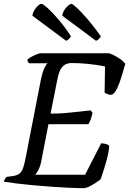

<svg xmlns="http://www.w3.org/2000/svg" viewBox="-30 -982 674 1002"><path d="M407 0Q376 0 332 -2Q288 -4 238.5 -7.5Q189 -11 140.5 -15.5Q92 -20 52.5 -25Q13 -30 -10 -34Q-8 -42 -3.5 -49Q1 -56 5 -59L35 -63Q59 -66 71.5 -76Q84 -86 91 -106.5Q98 -127 105 -164L184 -570Q192 -607 202 -627.5Q212 -648 219 -652H121Q119 -654 116 -659Q113 -664 113 -671Q120 -678 134 -685.5Q148 -693 161.5 -698.5Q175 -704 180 -704H540Q563 -696 587 -681Q611 -666 624 -649Q614 -613 603.5 -579.5Q593 -546 582 -522.5Q571 -499 559 -491Q549 -484 534.5 -489.5Q520 -495 516 -498L518 -635Q501 -639 473.5 -643Q446 -647 413 -650Q380 -653 344 -653Q319 -653 304 -641Q289 -629 281.5 -610.5Q274 -592 270 -571L234 -389Q275 -389 311 -392Q347 -395 380 -399Q413 -403 443 -406L453 -393Q448 -371 442 -355.5Q436 -340 431 -334H223L185 -139Q180 -113 170.5 -95.5Q161 -78 154 -70H414L498 -234Q514 -234 527.5 -229Q541 -224 540 -217Q538 -191 529.5 -158Q521 -125 511.5 -95Q502 -65 495 -46Q485 -38 468 -27Q451 -16 434.5 -8Q418 0 407 0ZM471 -769 295 -900Q297 -916 306 -930Q315 -944 326 -953Q337 -962 342 -962Q349 -962 371.5 -941Q394 -920 426.5 -882.5Q459 -845 496 -793Q495 -787 486.5 -779Q478 -771 471 -769ZM315 -769 139 -900Q141 -915 149.5 -929Q158 -943 168.5 -952.5Q179 -962 186 -962Q194 -962 218.5 -940Q243 -918 275.5 -880Q308 -842 340 -793Q339 -788 331 -780Q323 -772 315 -769Z"/></svg>

Font: Texturina 12pt Medium
Style: Italic
Weight: 500
Italic angle: -11°
Designer: Guillermo Torres Carreño
Foundry: Omnibus-Type
Version: Version 1.002